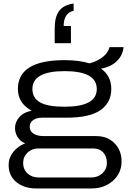

<svg xmlns="http://www.w3.org/2000/svg" viewBox="-20 -878 726 1085"><path d="M396 -857.9V-816.9Q368.7 -811.5 354.2 -789.6Q339.8 -767.6 339.8 -731H380.9V-633.8H289.1V-717.8Q289.1 -783.2 314.7 -816.9Q340.3 -850.6 396 -857.9ZM185.1 187Q116.7 187 72.8 151.4Q28.8 115.7 28.8 54.2Q28.8 13.7 54.7 -19Q80.6 -51.8 122.1 -67.9Q94.2 -79.6 79.6 -103.3Q64.9 -127 64.9 -154.8Q64.9 -189.5 90.3 -217.3Q115.7 -245.1 159.2 -252Q81.1 -294.9 81.1 -375Q81.1 -538.1 345.2 -538.1Q426.3 -538.1 485.8 -520Q532.2 -532.7 561.5 -556.4Q590.8 -580.1 599.1 -611.8H678.2Q674.3 -566.4 640.9 -533.2Q607.4 -500 550.8 -490.2Q608.9 -449.7 608.9 -375Q608.9 -298.8 548.1 -255.9Q487.3 -212.9 355 -212.9H217.8Q186.5 -212.9 167.2 -199.2Q147.9 -185.5 147.9 -161.1Q147.9 -136.7 169.7 -122.8Q191.4 -108.9 227.1 -108.9H523.9Q587.9 -108.9 627.4 -68.4Q667 -27.8 667 34.2Q667 100.1 618.2 143.6Q569.3 187 496.1 187ZM345.2 -274.9Q526.9 -274.9 526.9 -375Q526.9 -476.1 345.2 -476.1Q163.1 -476.1 163.1 -375Q163.1 -324.7 205.8 -299.8Q248.5 -274.9 345.2 -274.9ZM198.2 125H494.1Q533.2 125 558.6 101.1Q584 77.1 584 43Q584 5.9 563.2 -16.6Q542.5 -39.1 507.8 -39.1H196.8Q160.6 -39.1 135.7 -15.6Q110.8 7.8 110.8 43Q110.8 79.1 135.7 102.1Q160.6 125 198.2 125Z"/></svg>

Font: Archivo Expanded Light
Style: Regular
Weight: 300
Width: 7
Designer: Hector Gatti
Foundry: Omnibus-Type
Version: Version 2.001